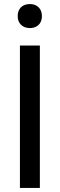

<svg xmlns="http://www.w3.org/2000/svg" viewBox="-20 -924 294 944"><path d="M78 0V-700H176V0ZM127 -786Q100 -786 83.5 -802Q67 -818 67 -845Q67 -863 74.5 -876.5Q82 -890 95.5 -897Q109 -904 127 -904Q154 -904 170 -888Q186 -872 186 -845Q186 -827 179 -814Q172 -801 158.5 -793.5Q145 -786 127 -786Z"/></svg>

Font: Sutasoma
Style: Regular
Weight: 400
Designer: Izhar Fathurrohim, Akbar Rohmanto, Arusyal Khofiqoini
Foundry: Kiwari Kolektiv
Version: Version 1.102